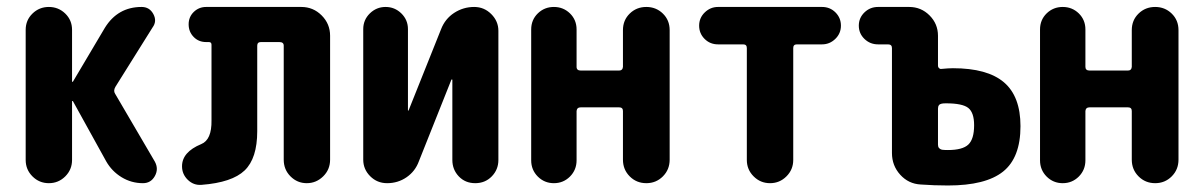

<svg xmlns="http://www.w3.org/2000/svg" viewBox="-20 -540 3540 566"><path d="M319.3 -263.7 436.5 -63.5Q448.2 -42 436.5 -21Q424.8 0 401.4 0Q367.2 0 338.4 -17.6Q309.6 -35.2 293 -64.5L195.3 -241.2Q195.3 -242.2 193.4 -242.2Q192.4 -242.2 192.4 -241.2V-68.4Q192.4 -40 172.4 -20Q152.3 0 124 0Q95.7 0 75.7 -20Q55.7 -40 55.7 -68.4V-452.1Q55.7 -480.5 75.7 -500Q95.7 -519.5 124 -519.5Q152.3 -519.5 172.4 -500Q192.4 -480.5 192.4 -452.1V-299.8Q192.4 -298.8 193.4 -298.8Q195.3 -298.8 195.3 -299.8L289.1 -458Q327.1 -519.5 397.5 -519.5Q420.9 -519.5 432.1 -498.5Q443.4 -477.5 429.7 -459L320.3 -284.2Q313.5 -272.5 319.3 -263.7Z M868.2 -519.5Q903.3 -519.5 928.2 -494.6Q953.1 -469.7 953.1 -434.6V-69.3Q953.1 -40 932.6 -20Q912.1 0 884.3 0Q856.4 0 836.4 -20Q816.4 -40 816.4 -69.3V-405.3Q816.4 -416 803.7 -416H749Q738.3 -416 738.3 -405.3V-153.3Q738.3 -73.2 701.2 -37.6Q664.1 -2 574.2 4.9Q550.8 6.8 533.7 -9.8Q516.6 -26.4 516.6 -49.8Q516.6 -91.8 573.2 -115.2Q604.5 -127.9 603.5 -185.5V-408.2Q603.5 -416 595.7 -416H587.9Q565.4 -416 550.8 -431.2Q536.1 -446.3 536.1 -468.3Q536.1 -490.2 551.3 -504.9Q566.4 -519.5 587.9 -519.5Z M1377.9 -519.5Q1407.2 -519.5 1428.2 -498.5Q1449.2 -477.5 1449.2 -449.2V-68.4Q1449.2 -40 1429.7 -20Q1410.2 0 1380.9 0Q1351.6 0 1332.5 -20Q1313.5 -40 1313.5 -68.4V-304.7Q1313.5 -305.7 1312 -305.7Q1310.5 -305.7 1310.5 -304.7L1214.8 -64.5Q1204.1 -35.2 1178.7 -17.6Q1153.3 0 1121.1 0Q1091.8 0 1071.3 -20.5Q1050.8 -41 1050.8 -69.3V-454.1Q1050.8 -481.4 1070.3 -500.5Q1089.8 -519.5 1116.7 -519.5Q1143.6 -519.5 1163.1 -500.5Q1182.6 -481.4 1182.6 -454.1V-214.8Q1182.6 -213.9 1183.6 -213.9Q1184.6 -213.9 1184.6 -214.8L1280.3 -454.1Q1292 -484.4 1318.8 -502Q1345.7 -519.5 1377.9 -519.5Z M1954.1 -451.2V-69.3Q1954.1 -40 1934.1 -20Q1914.1 0 1885.3 0Q1856.4 0 1836.4 -20Q1816.4 -40 1816.4 -69.3V-212.9Q1816.4 -223.6 1804.7 -223.6H1692.4Q1680.7 -223.6 1679.7 -212.9V-67.4Q1679.7 -39.1 1660.2 -19.5Q1640.6 0 1612.8 0Q1585 0 1565.4 -19.5Q1545.9 -39.1 1545.9 -67.4V-453.1Q1545.9 -481.4 1565.4 -500.5Q1585 -519.5 1612.8 -519.5Q1640.6 -519.5 1660.2 -500.5Q1679.7 -481.4 1679.7 -453.1V-342.8Q1679.7 -332 1692.4 -332H1804.7Q1815.4 -332 1816.4 -342.8V-451.2Q1816.4 -480.5 1836.4 -500Q1856.4 -519.5 1885.3 -519.5Q1914.1 -519.5 1934.1 -500Q1954.1 -480.5 1954.1 -451.2Z M2403.3 -519.5Q2426.8 -519.5 2442.9 -503.4Q2459 -487.3 2459 -464.4Q2459 -441.4 2442.4 -425.3Q2425.8 -409.2 2403.3 -409.2H2329.1Q2318.4 -409.2 2318.4 -398.4V-68.4Q2318.4 -40 2298.3 -20Q2278.3 0 2250 0Q2221.7 0 2201.7 -20Q2181.6 -40 2181.6 -68.4V-398.4Q2181.6 -409.2 2170.9 -409.2H2096.7Q2073.2 -409.2 2057.1 -425.3Q2041 -441.4 2041 -464.4Q2041 -487.3 2057.6 -503.4Q2074.2 -519.5 2096.7 -519.5Z M2774.4 -97.7Q2817.4 -97.7 2834.5 -113.8Q2851.6 -129.9 2851.6 -170.9Q2851.6 -208 2834.5 -221.7Q2817.4 -235.4 2768.6 -235.4Q2759.8 -235.4 2755.9 -234.4Q2745.1 -232.4 2745.1 -219.7V-113.3Q2745.1 -101.6 2756.8 -98.6Q2763.7 -97.7 2774.4 -97.7ZM2789.1 -338.9Q2890.6 -338.9 2939.5 -297.4Q2988.3 -255.9 2988.3 -168Q2988.3 -75.2 2937 -34.2Q2885.7 6.8 2774.4 6.8Q2734.4 6.8 2694.3 3.9Q2658.2 2 2633.8 -24.9Q2609.4 -51.8 2609.4 -88.9V-398.4Q2609.4 -409.2 2597.7 -409.2H2568.4Q2544.9 -409.2 2528.3 -425.3Q2511.7 -441.4 2511.7 -464.4Q2511.7 -487.3 2528.3 -503.4Q2544.9 -519.5 2568.4 -519.5H2660.2Q2695.3 -519.5 2720.2 -494.6Q2745.1 -469.7 2745.1 -434.6V-346.7Q2745.1 -341.8 2748.5 -338.9Q2752 -335.9 2755.9 -336.9Q2776.4 -338.9 2789.1 -338.9Z M3454.1 -451.2V-69.3Q3454.1 -40 3434.1 -20Q3414.1 0 3385.3 0Q3356.4 0 3336.4 -20Q3316.4 -40 3316.4 -69.3V-212.9Q3316.4 -223.6 3304.7 -223.6H3192.4Q3180.7 -223.6 3179.7 -212.9V-67.4Q3179.7 -39.1 3160.2 -19.5Q3140.6 0 3112.8 0Q3085 0 3065.4 -19.5Q3045.9 -39.1 3045.9 -67.4V-453.1Q3045.9 -481.4 3065.4 -500.5Q3085 -519.5 3112.8 -519.5Q3140.6 -519.5 3160.2 -500.5Q3179.7 -481.4 3179.7 -453.1V-342.8Q3179.7 -332 3192.4 -332H3304.7Q3315.4 -332 3316.4 -342.8V-451.2Q3316.4 -480.5 3336.4 -500Q3356.4 -519.5 3385.3 -519.5Q3414.1 -519.5 3434.1 -500Q3454.1 -480.5 3454.1 -451.2Z"/></svg>

Font: Rounded-X Mgen+ 1m bold
Style: Bold
Weight: 700
Designer: [Source Han Sans]
Ryoko NISHIZUKA  (kana & ideographs); Paul D. Hunt (Latin, Greek & Cyrillic); Wenlong ZHANG  (bopomofo
Version: Version 1.059.20150602